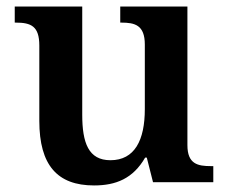

<svg xmlns="http://www.w3.org/2000/svg" viewBox="-20 -556 695 586"><path d="M267 10C334 10 386 -11 423 -75H428L447 0H631V-49H624C584 -49 552 -55 552 -113V-536H347V-487H350C391 -487 422 -480 422 -420V-223C422 -128 391 -67 317 -67C250 -67 231 -120 231 -206V-536H25V-487H28C75 -487 100 -476 100 -417V-187C100 -52 155 10 267 10Z"/></svg>

Font: Noto Serif Georgian SemiBold
Style: Regular
Weight: 600
Designer: Monotype Design Team, Akaki Razmadze
Foundry: Google LLC
Version: Version 2.003